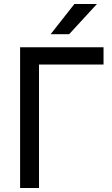

<svg xmlns="http://www.w3.org/2000/svg" viewBox="-20 -935 555 955"><path d="M80 -700H495V-614H174V0H80ZM350 -915H462L324 -765H232Z"/></svg>

Font: PT Root UI Medium
Style: Regular
Weight: 500
Designer: Vitaly Kuzmin
Foundry: ParaType Ltd.
Version: Version 2.001G